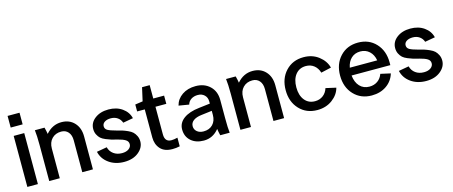

<svg xmlns="http://www.w3.org/2000/svg" viewBox="-45 -1273 4354 1847"><g transform="rotate(-15 2132.0 -349.5)"><path d="M57 -508H162V0H57ZM50 -593V-709H169V-593Z M364 -508Q374 -471 378 -442Q443 -517 533 -517Q613 -517 661.5 -465Q710 -413 710 -328V0H604V-318Q604 -370 578 -400Q552 -430 508 -430Q451 -430 415.5 -393.5Q380 -357 380 -295V0H275V-360Q275 -453 268 -508Z M1002 -518Q1082 -518 1138 -478.5Q1194 -439 1209 -376L1108 -358Q1097 -391 1069 -410.5Q1041 -430 1002 -430Q964 -430 940.5 -414.5Q917 -399 917 -373Q917 -346 941.5 -332Q966 -318 1023 -303Q1059 -294 1080 -287.5Q1101 -281 1131.5 -267.5Q1162 -254 1178.5 -238.5Q1195 -223 1207.5 -198Q1220 -173 1220 -142Q1220 -81 1165 -36Q1110 9 1022 9Q933 9 870 -36Q807 -81 791 -153L893 -171Q904 -128 938.5 -103Q973 -78 1022 -78Q1064 -78 1089.5 -96.5Q1115 -115 1115 -143Q1115 -171 1089.5 -187Q1064 -203 1016 -215Q977 -224 955.5 -230.5Q934 -237 902.5 -250Q871 -263 854.5 -278Q838 -293 825.5 -317.5Q813 -342 813 -373Q813 -436 866.5 -477Q920 -518 1002 -518Z M1341 -148V-428H1265V-497L1341 -508L1371 -641H1447V-508H1555V-426H1447V-151Q1447 -75 1513 -75Q1538 -75 1574 -84V2Q1537 10 1501 10Q1421 10 1381 -35Q1341 -80 1341 -148Z M1978 0Q1969 -38 1965 -66Q1905 9 1814 9Q1735 9 1686.5 -34Q1638 -77 1638 -148Q1638 -213 1694 -254.5Q1750 -296 1851 -307L1960 -320V-342Q1960 -381 1934.5 -405.5Q1909 -430 1869 -430Q1830 -430 1802.5 -412Q1775 -394 1766 -362L1664 -379Q1680 -442 1735.5 -480Q1791 -518 1870 -518Q1957 -518 2011.5 -466Q2066 -414 2066 -328V-148Q2066 -47 2072 0ZM1744 -152Q1744 -119 1769 -98Q1794 -77 1834 -77Q1892 -77 1926 -112.5Q1960 -148 1960 -207V-248L1854 -235Q1802 -229 1773 -207.5Q1744 -186 1744 -152Z M2268 -508Q2278 -471 2282 -442Q2347 -517 2437 -517Q2517 -517 2565.5 -465Q2614 -413 2614 -328V0H2508V-318Q2508 -370 2482 -400Q2456 -430 2412 -430Q2355 -430 2319.5 -393.5Q2284 -357 2284 -295V0H2179V-360Q2179 -453 2172 -508Z M2945 -518Q3032 -518 3094.5 -470Q3157 -422 3175 -353L3073 -330Q3059 -377 3025.5 -403.5Q2992 -430 2945 -430Q2880 -430 2842 -382.5Q2804 -335 2804 -255Q2804 -175 2842 -127.5Q2880 -80 2945 -80Q2991 -80 3025 -105.5Q3059 -131 3073 -176L3175 -153Q3158 -86 3095 -39Q3032 8 2945 8Q2836 8 2767 -65.5Q2698 -139 2698 -255Q2698 -371 2767 -444.5Q2836 -518 2945 -518Z M3733 -255V-228H3347Q3354 -159 3391 -119.5Q3428 -80 3487 -80Q3534 -80 3568.5 -104.5Q3603 -129 3618 -172L3717 -150Q3696 -78 3634.5 -35Q3573 8 3487 8Q3378 8 3309 -65.5Q3240 -139 3240 -255Q3240 -371 3309 -444.5Q3378 -518 3487 -518Q3596 -518 3664.5 -444.5Q3733 -371 3733 -255ZM3350 -305H3623Q3613 -363 3576.5 -396.5Q3540 -430 3487 -430Q3433 -430 3397 -397Q3361 -364 3350 -305Z M4009 -518Q4089 -518 4145 -478.5Q4201 -439 4216 -376L4115 -358Q4104 -391 4076 -410.5Q4048 -430 4009 -430Q3971 -430 3947.5 -414.5Q3924 -399 3924 -373Q3924 -346 3948.5 -332Q3973 -318 4030 -303Q4066 -294 4087 -287.5Q4108 -281 4138.5 -267.5Q4169 -254 4185.5 -238.5Q4202 -223 4214.5 -198Q4227 -173 4227 -142Q4227 -81 4172 -36Q4117 9 4029 9Q3940 9 3877 -36Q3814 -81 3798 -153L3900 -171Q3911 -128 3945.5 -103Q3980 -78 4029 -78Q4071 -78 4096.5 -96.5Q4122 -115 4122 -143Q4122 -171 4096.5 -187Q4071 -203 4023 -215Q3984 -224 3962.5 -230.5Q3941 -237 3909.5 -250Q3878 -263 3861.5 -278Q3845 -293 3832.5 -317.5Q3820 -342 3820 -373Q3820 -436 3873.5 -477Q3927 -518 4009 -518Z"/></g></svg>

Font: LT Superior Semi-bold
Style: Regular
Weight: 600
Designer: Daniel Lyons
Foundry: LyonsType
Version: Version 1.0